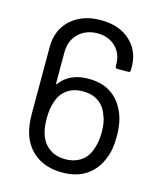

<svg xmlns="http://www.w3.org/2000/svg" viewBox="-108 -787 731 873"><g transform="rotate(15 257.5 -350.5)"><path d="M465 -215Q465 -153 449 -115Q428 -57 382 -25Q336 7 267 7Q195 7 146 -27Q97 -61 77 -123Q65 -163 65 -217V-529Q65 -611 119 -659.5Q173 -708 260 -708Q345 -708 397 -661Q449 -614 449 -537V-523Q449 -513 439 -513H388Q378 -513 378 -523V-531Q378 -582 345 -614Q312 -646 260 -646Q206 -646 171 -612.5Q136 -579 136 -524V-377Q136 -375 138 -374.5Q140 -374 141 -376Q185 -436 274 -436Q337 -436 379.5 -408Q422 -380 444 -329Q465 -284 465 -215ZM394 -215Q394 -267 380 -295Q368 -332 338 -353Q308 -374 264 -374Q220 -374 190 -352.5Q160 -331 148 -293Q136 -262 136 -212Q136 -168 146 -139Q158 -101 188.5 -78Q219 -55 265 -55Q308 -55 339 -76.5Q370 -98 382 -139Q394 -170 394 -215Z"/></g></svg>

Font: Barlow
Style: Regular
Weight: 400
Designer: Jeremy Tribby
Foundry: Tribby Type
Version: Version 1.408;December 10, 2018;FontCreator 11.5.0.2430 64-b